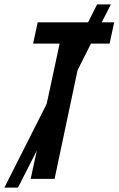

<svg xmlns="http://www.w3.org/2000/svg" viewBox="-72 -816 541 876"><path d="M-52 40 141 -342 200 -617H79L100 -714H330L371 -796H434L392 -714H449L428 -617H343L282 -496L177 0H68L96 -129L10 40Z"/></svg>

Font: Noto Sans ExtraCondensed SemiBold
Style: Italic
Weight: 600
Width: 2
Italic angle: -12°
Designer: Monotype Design Team
Foundry: Monotype Imaging Inc.
Version: Version 2.013; ttfautohint (v1.8.4.7-5d5b)